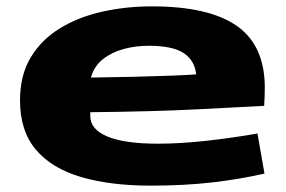

<svg xmlns="http://www.w3.org/2000/svg" viewBox="-20 -574 901 604"><path d="M453 10Q328 10 235.5 -17Q143 -44 93 -103Q43 -162 43 -258Q43 -338 77 -394Q111 -450 169.5 -485.5Q228 -521 302.5 -537.5Q377 -554 458 -554Q637 -554 725 -492.5Q813 -431 813 -298Q813 -288 812.5 -272Q812 -256 811 -241Q736 -237 598 -230Q460 -223 264 -221Q264 -216 264 -209Q264 -167 318 -144.5Q372 -122 476 -122Q547 -122 628.5 -131Q710 -140 790 -154L812 -28Q734 -10 646.5 0Q559 10 453 10ZM266 -330Q338 -331 403.5 -332.5Q469 -334 519.5 -336Q570 -338 597 -340Q593 -383 558.5 -406.5Q524 -430 448 -430Q407 -430 369.5 -420Q332 -410 304 -388Q276 -366 266 -330Z"/></svg>

Font: Georama ExtraExtended
Style: Bold
Weight: 700
Width: 8
Designer: Jean-Baptiste Levee
Foundry: Production Type
Version: Version 1.000